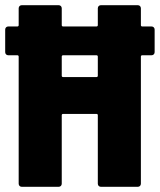

<svg xmlns="http://www.w3.org/2000/svg" viewBox="-25 -720 616 740"><path d="M559 -618H523C520 -618 518 -620 518 -623V-688C518 -695 513 -700 506 -700H364C357 -700 352 -695 352 -688V-623C352 -620 350 -618 347 -618H218C215 -618 213 -620 213 -623V-688C213 -695 208 -700 201 -700H59C52 -700 47 -695 47 -688V-623C47 -620 45 -618 42 -618H7C0 -618 -5 -613 -5 -606V-519C-5 -512 0 -507 7 -507H42C45 -507 47 -505 47 -502V-12C47 -5 52 0 59 0H201C208 0 213 -5 213 -12V-276C213 -279 215 -281 218 -281H347C350 -281 352 -279 352 -276V-12C352 -5 357 0 364 0H506C513 0 518 -5 518 -12V-502C518 -505 520 -507 523 -507H559C566 -507 571 -512 571 -519V-606C571 -613 566 -618 559 -618ZM347 -423H218C215 -423 213 -425 213 -428V-502C213 -505 215 -507 218 -507H347C350 -507 352 -505 352 -502V-428C352 -425 350 -423 347 -423Z"/></svg>

Font: Barlow Semi Condensed ExtraBold
Style: Regular
Weight: 800
Width: 4
Designer: Jeremy Tribby
Foundry: Tribby Type
Version: Version 1.422;hotconv 1.0.109;makeotfexe 2.5.65596